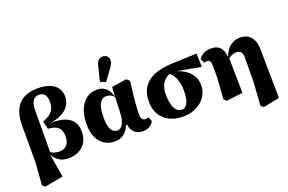

<svg xmlns="http://www.w3.org/2000/svg" viewBox="-119 -1230 2788 1857"><g transform="rotate(-20 1275.5 -301.5)"><path d="M51 171 68 -58V-433Q68 -515 87.5 -570.5Q107 -626 142.5 -660Q178 -694 226.5 -709Q275 -724 333 -724Q405 -724 455 -703.5Q505 -683 530.5 -646.5Q556 -610 556 -560Q556 -509 530.5 -468.5Q505 -428 452 -401Q399 -374 317 -363L319 -364Q386 -369 437 -359.5Q488 -350 522 -327.5Q556 -305 573.5 -269.5Q591 -234 591 -186Q591 -119 563 -74.5Q535 -30 488 -7.5Q441 15 384 15Q324 15 282 -14.5Q240 -44 214 -105H190L196 -144Q223 -107 253 -92Q283 -77 323 -77Q359 -77 382.5 -92.5Q406 -108 417 -134.5Q428 -161 428 -195Q428 -224 421 -247Q414 -270 398 -286Q382 -302 356 -311Q330 -320 292 -322L273 -404Q321 -420 348.5 -442.5Q376 -465 388 -494Q400 -523 400 -558Q400 -613 379 -637Q358 -661 323 -661Q300 -661 280.5 -649.5Q261 -638 249.5 -610Q238 -582 237 -531L235 -86L227 -78L267 161L77 195Z M859 15Q800 15 754.5 -14Q709 -43 683.5 -99Q658 -155 658 -234Q658 -320 683.5 -383Q709 -446 755 -481Q801 -516 864 -516Q904 -516 932.5 -501Q961 -486 978.5 -460.5Q996 -435 1002 -403H1035L1028 -360Q1016 -380 1002 -395Q988 -410 969.5 -418Q951 -426 927 -426Q898 -426 877 -405Q856 -384 845.5 -342.5Q835 -301 835 -239Q835 -179 846 -143Q857 -107 876.5 -91.5Q896 -76 920 -76Q942 -76 960 -93Q978 -110 989.5 -147.5Q1001 -185 1003 -244L1009 -407L1014 -490L1167 -513L1198 -486Q1191 -434 1185 -385.5Q1179 -337 1175 -293.5Q1171 -250 1169 -213.5Q1167 -177 1167 -150Q1168 -118 1179.5 -102.5Q1191 -87 1214 -87Q1225 -87 1232.5 -89Q1240 -91 1245 -94L1262 -48Q1249 -21 1219.5 -3Q1190 15 1149 15Q1117 15 1090 2Q1063 -11 1046.5 -36.5Q1030 -62 1025 -97H1013Q1002 -65 982 -40Q962 -15 932 0Q902 15 859 15ZM920 -577 956 -723Q967 -765 983.5 -781.5Q1000 -798 1026 -798Q1053 -798 1071 -782.5Q1089 -767 1089 -740Q1089 -720 1080.5 -703.5Q1072 -687 1055 -663L976 -554Z M1562 15Q1487 15 1427.5 -13.5Q1368 -42 1334 -97Q1300 -152 1299 -231Q1298 -316 1334 -375Q1370 -434 1444 -466.5Q1518 -499 1630 -504L1892 -514L1896 -376L1638 -423L1602 -425Q1564 -416 1535.5 -392.5Q1507 -369 1492 -331.5Q1477 -294 1477 -245Q1477 -184 1488.5 -140.5Q1500 -97 1521.5 -74.5Q1543 -52 1573 -52Q1601 -52 1619 -72Q1637 -92 1646 -130Q1655 -168 1655 -221Q1655 -259 1648.5 -292.5Q1642 -326 1629.5 -353Q1617 -380 1600 -399.5Q1583 -419 1561 -429L1591 -436Q1639 -427 1682 -409Q1725 -391 1758 -363.5Q1791 -336 1810.5 -298.5Q1830 -261 1830 -213Q1830 -148 1795.5 -96.5Q1761 -45 1700.5 -15Q1640 15 1562 15Z M1985 -9 2000 -230V-350Q2000 -383 1990.5 -397Q1981 -411 1959 -411Q1951 -411 1943 -409.5Q1935 -408 1930 -406L1911 -451Q1929 -478 1961 -495.5Q1993 -513 2037 -513Q2077 -513 2105 -498.5Q2133 -484 2148.5 -454Q2164 -424 2165 -377L2173 -376L2179 -5L2010 15ZM2300 171 2316 -68 2318 -308Q2319 -342 2311 -361Q2303 -380 2288.5 -387Q2274 -394 2255 -394Q2239 -394 2222.5 -389Q2206 -384 2188.5 -373.5Q2171 -363 2153 -347L2145 -386H2170Q2186 -428 2210 -456.5Q2234 -485 2266 -500.5Q2298 -516 2339 -516Q2380 -516 2413 -498.5Q2446 -481 2466 -442Q2486 -403 2487 -338L2494 162L2325 195Z"/></g></svg>

Font: Source Serif 4 ExtraBold
Style: Regular
Weight: 800
Designer: Frank Grießhammer
Foundry: Adobe Systems Incorporated
Version: Version 4.004;hotconv 1.0.116;makeotfexe 2.5.65601